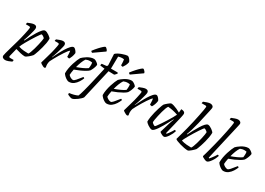

<svg xmlns="http://www.w3.org/2000/svg" viewBox="-10 -1776 4072 2951"><g transform="rotate(30 2025.5 -300.0)"><path d="M53 200Q31 200 13 189Q-5 178 -5 154Q-5 145 6 103Q17 61 35.5 -3Q54 -67 75 -141Q84 -172 94.5 -214.5Q105 -257 114.5 -299.5Q124 -342 130 -374.5Q136 -407 136 -417Q136 -436 110 -436H55Q55 -444 57 -453Q59 -462 61 -467Q85 -478 117 -489Q149 -500 170 -500Q218 -500 218 -454Q218 -438 210 -405Q202 -372 191 -333.5Q180 -295 169 -262Q158 -229 152 -213L160 -208Q180 -251 206 -301Q232 -351 260.5 -396.5Q289 -442 315 -471Q341 -500 362 -500Q377 -500 397 -491Q417 -482 435.5 -469Q454 -456 467 -443.5Q480 -431 481 -425Q482 -389 474.5 -345.5Q467 -302 455 -258Q443 -214 431 -176.5Q419 -139 409 -114.5Q399 -90 397 -87Q391 -79 376.5 -64.5Q362 -50 344.5 -35.5Q327 -21 311 -10.5Q295 0 286 0Q254 0 208.5 -10Q163 -20 120 -34L85 107Q78 133 105 133H168Q168 150 163 165Q140 177 107 188.5Q74 200 53 200ZM313 -65Q323 -76 335 -108Q347 -140 359 -182Q371 -224 380.5 -266Q390 -308 396 -340Q402 -372 402 -385Q397 -394 385.5 -403Q374 -412 362.5 -418Q351 -424 345 -424Q341 -424 325 -403Q309 -382 286.5 -347.5Q264 -313 239.5 -273Q215 -233 193 -195Q171 -157 156.5 -127.5Q142 -98 140 -87Q187 -72 234 -68.5Q281 -65 313 -65Z M636 0Q625 0 606.5 -8.5Q588 -17 572.5 -28Q557 -39 554 -46Q558 -60 567.5 -92.5Q577 -125 589.5 -169.5Q602 -214 616 -264Q624 -296 631 -328.5Q638 -361 642.5 -385.5Q647 -410 647 -417Q647 -428 639.5 -432Q632 -436 620 -436H567Q567 -452 573 -467Q598 -478 629.5 -489Q661 -500 681 -500Q730 -500 730 -454Q730 -445 724.5 -422Q719 -399 710 -367.5Q701 -336 691 -303.5Q681 -271 671 -243Q661 -215 655 -199L658 -196Q679 -239 705.5 -291.5Q732 -344 761.5 -391.5Q791 -439 819 -469.5Q847 -500 870 -500Q883 -500 898 -486Q913 -472 924 -455.5Q935 -439 936 -431Q932 -396 920.5 -365.5Q909 -335 895 -313Q869 -313 856 -322Q856 -331 855.5 -350.5Q855 -370 853.5 -391Q852 -412 849 -425Q839 -421 821 -398.5Q803 -376 780.5 -342Q758 -308 734.5 -269Q711 -230 690.5 -192.5Q670 -155 656 -127Q646 -96 646 -66Q646 -52 648 -39.5Q650 -27 653 -14Q651 -11 647 -7Q643 -3 636 0Z M1066 0Q1052 0 1030 -12Q1008 -24 986.5 -43.5Q965 -63 953 -84Q952 -129 961 -177.5Q970 -226 984 -270.5Q998 -315 1012.5 -349.5Q1027 -384 1038 -402Q1047 -412 1067 -428.5Q1087 -445 1113.5 -461.5Q1140 -478 1170 -489Q1200 -500 1230 -500Q1245 -500 1264.5 -489Q1284 -478 1299.5 -464Q1315 -450 1316 -441Q1312 -408 1297 -373Q1282 -338 1269 -319Q1251 -300 1214.5 -279Q1178 -258 1132.5 -237.5Q1087 -217 1041 -201Q1028 -137 1027 -101Q1036 -85 1062.5 -70.5Q1089 -56 1109 -56Q1126 -56 1152.5 -86.5Q1179 -117 1227 -177Q1234 -176 1240 -172Q1246 -168 1248 -164Q1235 -130 1211 -92Q1187 -54 1151.5 -27Q1116 0 1066 0ZM1052 -252Q1101 -269 1151.5 -292Q1202 -315 1231 -337Q1232 -346 1233.5 -357.5Q1235 -369 1235 -378Q1236 -394 1235.5 -409.5Q1235 -425 1232 -436Q1221 -438 1211.5 -439Q1202 -440 1193 -440Q1172 -440 1154 -435.5Q1136 -431 1121 -424Q1100 -394 1082 -347.5Q1064 -301 1052 -252ZM1156 -565Q1148 -568 1140 -575Q1132 -582 1132 -588Q1168 -635 1201 -671Q1234 -707 1258 -727.5Q1282 -748 1290 -748Q1297 -748 1308 -739.5Q1319 -731 1328 -718.5Q1337 -706 1338 -693Z M1234 200Q1225 200 1208.5 195Q1192 190 1176.5 182.5Q1161 175 1155 168Q1156 152 1162 146Q1198 142 1235 132.5Q1272 123 1303 108Q1310 95 1319.5 64Q1329 33 1340 -8Q1351 -49 1361.5 -91Q1372 -133 1380 -168Q1395 -237 1411.5 -305.5Q1428 -374 1444 -449L1362 -460Q1362 -482 1368 -493L1444 -501Q1455 -503 1459.5 -507.5Q1464 -512 1467 -524L1457 -718Q1472 -735 1499 -750Q1526 -765 1556.5 -776Q1587 -787 1612.5 -793.5Q1638 -800 1651 -800Q1666 -800 1681.5 -785Q1697 -770 1708 -752.5Q1719 -735 1721 -726Q1715 -691 1700.5 -663Q1686 -635 1671 -614Q1658 -614 1649.5 -617Q1641 -620 1638 -624Q1639 -634 1638 -653.5Q1637 -673 1635.5 -692.5Q1634 -712 1631 -724Q1615 -727 1598 -727Q1579 -727 1563.5 -723Q1548 -719 1532 -715L1529 -500H1647L1657 -487Q1650 -476 1639 -463.5Q1628 -451 1618 -444L1517 -447L1394 87Q1388 99 1369 117.5Q1350 136 1324.5 155Q1299 174 1274.5 187Q1250 200 1234 200Z M1735 0Q1721 0 1699 -12Q1677 -24 1655.5 -43.5Q1634 -63 1622 -84Q1621 -129 1630 -177.5Q1639 -226 1653 -270.5Q1667 -315 1681.5 -349.5Q1696 -384 1707 -402Q1716 -412 1736 -428.5Q1756 -445 1782.5 -461.5Q1809 -478 1839 -489Q1869 -500 1899 -500Q1914 -500 1933.5 -489Q1953 -478 1968.5 -464Q1984 -450 1985 -441Q1981 -408 1966 -373Q1951 -338 1938 -319Q1920 -300 1883.5 -279Q1847 -258 1801.5 -237.5Q1756 -217 1710 -201Q1697 -137 1696 -101Q1705 -85 1731.5 -70.5Q1758 -56 1778 -56Q1795 -56 1821.5 -86.5Q1848 -117 1896 -177Q1903 -176 1909 -172Q1915 -168 1917 -164Q1904 -130 1880 -92Q1856 -54 1820.5 -27Q1785 0 1735 0ZM1721 -252Q1770 -269 1820.5 -292Q1871 -315 1900 -337Q1901 -346 1902.5 -357.5Q1904 -369 1904 -378Q1905 -394 1904.5 -409.5Q1904 -425 1901 -436Q1890 -438 1880.5 -439Q1871 -440 1862 -440Q1841 -440 1823 -435.5Q1805 -431 1790 -424Q1769 -394 1751 -347.5Q1733 -301 1721 -252ZM1825 -565Q1817 -568 1809 -575Q1801 -582 1801 -588Q1837 -635 1870 -671Q1903 -707 1927 -727.5Q1951 -748 1959 -748Q1966 -748 1977 -739.5Q1988 -731 1997 -718.5Q2006 -706 2007 -693Z M2105 0Q2094 0 2075.5 -8.5Q2057 -17 2041.5 -28Q2026 -39 2023 -46Q2027 -60 2036.5 -92.5Q2046 -125 2058.5 -169.5Q2071 -214 2085 -264Q2093 -296 2100 -328.5Q2107 -361 2111.5 -385.5Q2116 -410 2116 -417Q2116 -428 2108.5 -432Q2101 -436 2089 -436H2036Q2036 -452 2042 -467Q2067 -478 2098.5 -489Q2130 -500 2150 -500Q2199 -500 2199 -454Q2199 -445 2193.5 -422Q2188 -399 2179 -367.5Q2170 -336 2160 -303.5Q2150 -271 2140 -243Q2130 -215 2124 -199L2127 -196Q2148 -239 2174.5 -291.5Q2201 -344 2230.5 -391.5Q2260 -439 2288 -469.5Q2316 -500 2339 -500Q2352 -500 2367 -486Q2382 -472 2393 -455.5Q2404 -439 2405 -431Q2401 -396 2389.5 -365.5Q2378 -335 2364 -313Q2338 -313 2325 -322Q2325 -331 2324.5 -350.5Q2324 -370 2322.5 -391Q2321 -412 2318 -425Q2308 -421 2290 -398.5Q2272 -376 2249.5 -342Q2227 -308 2203.5 -269Q2180 -230 2159.5 -192.5Q2139 -155 2125 -127Q2115 -96 2115 -66Q2115 -52 2117 -39.5Q2119 -27 2122 -14Q2120 -11 2116 -7Q2112 -3 2105 0Z M2541 0Q2526 0 2506 -9Q2486 -18 2467 -31Q2448 -44 2435 -56.5Q2422 -69 2420 -75Q2420 -112 2427 -157Q2434 -202 2445.5 -247Q2457 -292 2469 -330.5Q2481 -369 2491 -394Q2501 -419 2504 -423Q2509 -430 2522.5 -442.5Q2536 -455 2551.5 -468Q2567 -481 2581.5 -490.5Q2596 -500 2604 -500Q2621 -500 2649 -491.5Q2677 -483 2709.5 -468.5Q2742 -454 2771 -437L2777 -500Q2847 -500 2847 -454Q2847 -438 2835 -384.5Q2823 -331 2803 -249.5Q2783 -168 2758 -66L2769 -59Q2779 -69 2793.5 -89Q2808 -109 2823.5 -132.5Q2839 -156 2850 -176Q2858 -176 2865 -172Q2872 -168 2874 -164Q2868 -143 2854.5 -115Q2841 -87 2824 -61Q2807 -35 2789 -17.5Q2771 0 2756 0Q2743 0 2724.5 -7.5Q2706 -15 2691.5 -25Q2677 -35 2674 -42L2727 -218Q2736 -248 2744.5 -271Q2753 -294 2757 -301L2751 -304Q2733 -270 2711.5 -229Q2690 -188 2666.5 -147.5Q2643 -107 2620 -73.5Q2597 -40 2576.5 -20Q2556 0 2541 0ZM2553 -71Q2558 -70 2577.5 -96Q2597 -122 2624 -162.5Q2651 -203 2679 -247.5Q2707 -292 2729.5 -331.5Q2752 -371 2762 -394Q2718 -410 2672 -419.5Q2626 -429 2585 -432Q2574 -419 2561.5 -387Q2549 -355 2538 -313Q2527 -271 2517.5 -229Q2508 -187 2503 -155Q2498 -123 2498 -110Q2507 -95 2526 -83Q2545 -71 2553 -71Z M3176 0Q3150 0 3112 -7Q3074 -14 3036 -25Q2998 -36 2971 -47.5Q2944 -59 2941 -68Q2945 -83 2954.5 -117Q2964 -151 2976.5 -196Q2989 -241 3001 -287Q3018 -352 3033.5 -422Q3049 -492 3062 -555Q3075 -618 3082.5 -662Q3090 -706 3090 -720Q3090 -736 3067 -736H3002Q3002 -743 3004 -752Q3006 -761 3009 -767Q3033 -778 3066.5 -789Q3100 -800 3123 -800Q3145 -800 3162 -788Q3179 -776 3179 -754Q3179 -749 3176 -733.5Q3173 -718 3167 -690L3112 -445Q3096 -378 3076.5 -313.5Q3057 -249 3042 -213L3049 -208Q3071 -252 3098 -302Q3125 -352 3153 -397.5Q3181 -443 3207.5 -471.5Q3234 -500 3254 -500Q3269 -500 3288.5 -491Q3308 -482 3326 -469Q3344 -456 3356.5 -443.5Q3369 -431 3371 -425Q3371 -389 3363.5 -345Q3356 -301 3344.5 -257Q3333 -213 3320.5 -175.5Q3308 -138 3298.5 -114Q3289 -90 3286 -86Q3280 -79 3266 -65Q3252 -51 3234.5 -36Q3217 -21 3201 -10.5Q3185 0 3176 0ZM3203 -65Q3213 -76 3225 -108Q3237 -140 3249 -181.5Q3261 -223 3270.5 -265Q3280 -307 3285.5 -339.5Q3291 -372 3291 -385Q3287 -394 3275.5 -403Q3264 -412 3252 -418Q3240 -424 3235 -424Q3230 -424 3214 -403Q3198 -382 3175 -347.5Q3152 -313 3127.5 -273Q3103 -233 3080.5 -194.5Q3058 -156 3043.5 -127Q3029 -98 3027 -87Q3075 -72 3122.5 -68.5Q3170 -65 3203 -65Z M3514 0Q3501 0 3481 -7.5Q3461 -15 3445 -25Q3429 -35 3426 -42Q3432 -59 3442.5 -97.5Q3453 -136 3466.5 -186Q3480 -236 3493 -288Q3509 -351 3525 -420.5Q3541 -490 3553.5 -552.5Q3566 -615 3574 -660Q3582 -705 3582 -719Q3582 -736 3559 -736H3499Q3499 -743 3501 -752.5Q3503 -762 3505 -767Q3531 -778 3562 -789Q3593 -800 3615 -800Q3637 -800 3654 -788Q3671 -776 3671 -754Q3671 -751 3667 -731.5Q3663 -712 3658 -690L3515 -66L3526 -59Q3536 -69 3552 -89.5Q3568 -110 3584.5 -133.5Q3601 -157 3612 -176Q3629 -176 3635 -164Q3629 -143 3615.5 -115Q3602 -87 3584 -61Q3566 -35 3547.5 -17.5Q3529 0 3514 0Z M3806 0Q3792 0 3770 -12Q3748 -24 3726.5 -43.5Q3705 -63 3693 -84Q3692 -129 3701 -177.5Q3710 -226 3724 -270.5Q3738 -315 3752.5 -349.5Q3767 -384 3778 -402Q3787 -412 3807 -428.5Q3827 -445 3853.5 -461.5Q3880 -478 3910 -489Q3940 -500 3970 -500Q3985 -500 4004.5 -489Q4024 -478 4039.5 -464Q4055 -450 4056 -441Q4052 -408 4037 -373Q4022 -338 4009 -319Q3991 -300 3954.5 -279Q3918 -258 3872.5 -237.5Q3827 -217 3781 -201Q3768 -137 3767 -101Q3776 -85 3802.5 -70.5Q3829 -56 3849 -56Q3866 -56 3892.5 -86.5Q3919 -117 3967 -177Q3974 -176 3980 -172Q3986 -168 3988 -164Q3975 -130 3951 -92Q3927 -54 3891.5 -27Q3856 0 3806 0ZM3792 -252Q3841 -269 3891.5 -292Q3942 -315 3971 -337Q3972 -346 3973.5 -357.5Q3975 -369 3975 -378Q3976 -394 3975.5 -409.5Q3975 -425 3972 -436Q3961 -438 3951.5 -439Q3942 -440 3933 -440Q3912 -440 3894 -435.5Q3876 -431 3861 -424Q3840 -394 3822 -347.5Q3804 -301 3792 -252Z"/></g></svg>

Font: Texturina Light
Style: Italic
Weight: 300
Italic angle: -11°
Designer: Guillermo Torres Carreño
Foundry: Omnibus-Type
Version: Version 1.002; ttfautohint (v1.8.3)